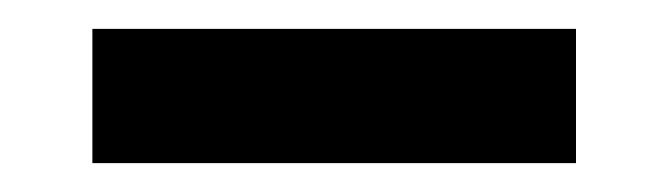

<svg xmlns="http://www.w3.org/2000/svg" viewBox="-20 -358 464 133"><path d="M44 -245V-338H379V-245Z"/></svg>

Font: Geist Med
Style: Regular
Weight: 400
Designer: Basement.studio, Andrés Briganti, Mateo Zaragoza
Foundry: Basement.studio, Vercel, Andrés Briganti, Guido Ferreyra, Mateo Zaragoza
Version: Version 1.401